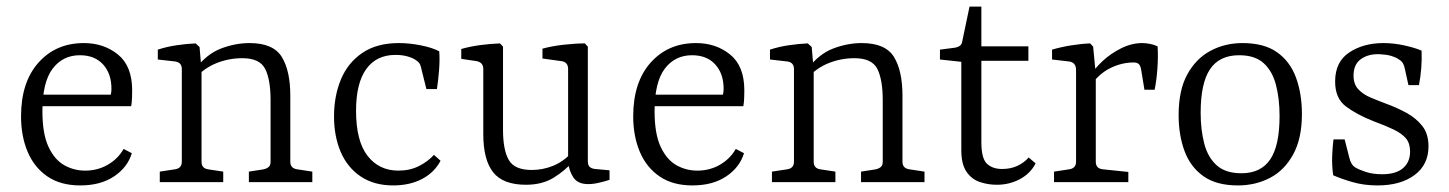

<svg xmlns="http://www.w3.org/2000/svg" viewBox="-20 -554 4408 584"><path d="M44 -200Q44 -304 97 -363.5Q150 -423 235 -423Q296 -423 339 -388Q382 -353 382 -279Q382 -270 381.5 -256Q381 -242 379 -231H90V-266H317Q318 -271 318.5 -275Q319 -279 319 -284Q319 -330 293.5 -358Q268 -386 223 -386Q171 -386 140 -345Q109 -304 109 -216Q109 -147 127.5 -107.5Q146 -68 175.5 -51.5Q205 -35 239 -35Q277 -35 308 -53Q339 -71 356 -101L381 -88Q368 -45 327 -17.5Q286 10 224 10Q164 10 124 -17.5Q84 -45 64 -92.5Q44 -140 44 -200Z M737 0V-32L782 -39Q791 -41 797 -46Q803 -51 803 -62V-249Q803 -312 786.5 -344.5Q770 -377 717 -377Q676 -377 638.5 -362Q601 -347 572 -315L575 -345Q609 -390 652.5 -406.5Q696 -423 739 -423Q811 -423 837 -381Q863 -339 863 -263V-62Q863 -42 884 -39L930 -32V0ZM466 0V-32L512 -39Q533 -42 533 -62V-344Q533 -364 513 -367L460 -373V-403Q487 -412 518 -416.5Q549 -421 575 -422L587 -411L593 -340V-62Q593 -42 613 -39L659 -32V0Z M996 -200Q996 -262 1017 -312.5Q1038 -363 1082 -393Q1126 -423 1193 -423Q1226 -423 1260.5 -416Q1295 -409 1316 -398Q1318 -373 1315.5 -341Q1313 -309 1309 -283H1277L1263 -339Q1261 -349 1258.5 -356Q1256 -363 1248 -369Q1238 -377 1221 -382Q1204 -387 1183 -387Q1125 -387 1094 -344Q1063 -301 1063 -217Q1063 -125 1098 -80Q1133 -35 1192 -35Q1227 -35 1254.5 -49Q1282 -63 1300 -83L1320 -65Q1301 -29 1263.5 -9.5Q1226 10 1176 10Q1118 10 1077.5 -17Q1037 -44 1016.5 -91.5Q996 -139 996 -200Z M1725 -65Q1699 -35 1664 -13.5Q1629 8 1580 8Q1510 8 1480 -30Q1450 -68 1450 -146V-344Q1450 -364 1430 -368L1383 -375V-405Q1411 -413 1442 -417Q1473 -421 1501 -422L1510 -412V-159Q1510 -98 1527.5 -67.5Q1545 -37 1597 -37Q1631 -37 1662 -49.5Q1693 -62 1718 -89ZM1834 -7Q1822 -3 1803.5 1.5Q1785 6 1769 6Q1737 6 1723.5 -15Q1710 -36 1708 -63V-344Q1708 -365 1688 -368L1630 -376V-406Q1659 -414 1695 -418Q1731 -422 1759 -422L1768 -412V-64Q1768 -51 1774 -46Q1780 -41 1790 -40L1834 -36Z M1906 -200Q1906 -304 1959 -363.5Q2012 -423 2097 -423Q2158 -423 2201 -388Q2244 -353 2244 -279Q2244 -270 2243.5 -256Q2243 -242 2241 -231H1952V-266H2179Q2180 -271 2180.5 -275Q2181 -279 2181 -284Q2181 -330 2155.5 -358Q2130 -386 2085 -386Q2033 -386 2002 -345Q1971 -304 1971 -216Q1971 -147 1989.5 -107.5Q2008 -68 2037.5 -51.5Q2067 -35 2101 -35Q2139 -35 2170 -53Q2201 -71 2218 -101L2243 -88Q2230 -45 2189 -17.5Q2148 10 2086 10Q2026 10 1986 -17.5Q1946 -45 1926 -92.5Q1906 -140 1906 -200Z M2599 0V-32L2644 -39Q2653 -41 2659 -46Q2665 -51 2665 -62V-249Q2665 -312 2648.5 -344.5Q2632 -377 2579 -377Q2538 -377 2500.5 -362Q2463 -347 2434 -315L2437 -345Q2471 -390 2514.5 -406.5Q2558 -423 2601 -423Q2673 -423 2699 -381Q2725 -339 2725 -263V-62Q2725 -42 2746 -39L2792 -32V0ZM2328 0V-32L2374 -39Q2395 -42 2395 -62V-344Q2395 -364 2375 -367L2322 -373V-403Q2349 -412 2380 -416.5Q2411 -421 2437 -422L2449 -411L2455 -340V-62Q2455 -42 2475 -39L2521 -32V0Z M2904 -366 2839 -373V-403L2885 -409Q2895 -411 2900.5 -415.5Q2906 -420 2907 -429L2929 -534H2965V-413H3108V-369H2965V-121Q2965 -72 2982 -56Q2999 -40 3028 -40Q3054 -40 3074.5 -49.5Q3095 -59 3109 -75L3130 -57Q3114 -26 3082 -9Q3050 8 3012 8Q2985 8 2960 -0.5Q2935 -9 2919.5 -32Q2904 -55 2904 -97Z M3299 -327Q3310 -346 3334 -368.5Q3358 -391 3390 -407Q3422 -423 3454 -423Q3465 -423 3478 -420.5Q3491 -418 3501 -413Q3503 -383 3500.5 -346.5Q3498 -310 3492 -281H3461L3451 -342Q3449 -354 3444 -359Q3439 -364 3428 -364Q3394 -364 3360.5 -348.5Q3327 -333 3300 -298ZM3313 -328V-62Q3313 -41 3335 -39L3412 -31V0H3186V-32L3232 -39Q3253 -42 3253 -62V-341Q3253 -364 3232 -367L3180 -373V-403Q3207 -411 3238 -416Q3269 -421 3296 -422L3305 -412Z M3872 -201Q3872 -254 3861 -296Q3850 -338 3823.5 -362Q3797 -386 3749 -386Q3689 -386 3660.5 -343.5Q3632 -301 3632 -211Q3632 -159 3643 -117Q3654 -75 3681 -51Q3708 -27 3756 -27Q3815 -27 3843.5 -69Q3872 -111 3872 -201ZM3565 -204Q3565 -280 3591.5 -328Q3618 -376 3662 -399.5Q3706 -423 3759 -423Q3825 -423 3864.5 -395Q3904 -367 3922 -318Q3940 -269 3940 -207Q3940 -133 3913.5 -84.5Q3887 -36 3843 -13Q3799 10 3745 10Q3680 10 3640.5 -18Q3601 -46 3583 -94.5Q3565 -143 3565 -204Z M4035 -21Q4031 -51 4032 -79Q4033 -107 4036 -130H4070L4084 -75Q4089 -53 4102 -45Q4113 -38 4134.5 -31Q4156 -24 4184 -24Q4226 -24 4247.5 -42.5Q4269 -61 4269 -93Q4269 -118 4256.5 -133Q4244 -148 4219 -160Q4194 -172 4156 -186Q4106 -206 4073.5 -230.5Q4041 -255 4041 -306Q4041 -366 4084 -394.5Q4127 -423 4188 -423Q4219 -423 4251 -416Q4283 -409 4304 -400Q4305 -373 4303 -347Q4301 -321 4296 -295H4264L4253 -345Q4251 -355 4247 -362Q4243 -369 4232 -375Q4225 -380 4211.5 -384Q4198 -388 4178 -389Q4144 -391 4120.5 -375Q4097 -359 4097 -324Q4097 -298 4111.5 -282.5Q4126 -267 4148.5 -257.5Q4171 -248 4195 -239Q4228 -227 4257.5 -211Q4287 -195 4306 -171Q4325 -147 4325 -109Q4325 -53 4282.5 -21.5Q4240 10 4170 10Q4128 10 4092.5 -0.5Q4057 -11 4035 -21Z"/></svg>

Font: Yrsa Light
Style: Regular
Weight: 300
Designer: Anna Giedrys (Yrsa+Rasa design), David Brezina (Yrsa art-direction, Rasa art-direction, design)
Foundry: Rosetta Type Foundry
Version: Version 2.004